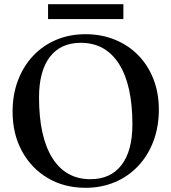

<svg xmlns="http://www.w3.org/2000/svg" viewBox="-20 -879 817 915"><path d="M388 16Q286 16 207.5 -30.5Q129 -77 84.5 -159Q40 -241 40 -347Q40 -428 65.5 -495.5Q91 -563 137.5 -612.5Q184 -662 247.5 -689Q311 -716 388 -716Q464 -716 528.5 -689.5Q593 -663 639.5 -615Q686 -567 711.5 -501.5Q737 -436 737 -357Q737 -275 711.5 -207Q686 -139 639.5 -89Q593 -39 528.5 -11.5Q464 16 388 16ZM411 -25Q507 -25 559 -92.5Q611 -160 611 -286Q611 -474 547 -574.5Q483 -675 365 -675Q269 -675 217.5 -607.5Q166 -540 166 -415Q166 -227 229.5 -126Q293 -25 411 -25ZM209 -788V-859H568V-788Z"/></svg>

Font: Wittgenstein Medium
Style: Regular
Weight: 500
Designer: Jörg Drees
Foundry: Jörg Drees
Version: Version 1.500